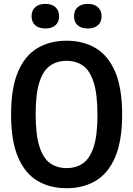

<svg xmlns="http://www.w3.org/2000/svg" viewBox="-20 -959 686 988"><path d="M322.5 9.5Q237 9.5 172.8 -28.5Q108.5 -66.5 72.8 -150Q37 -233.5 37 -370Q37 -506.5 72.8 -590Q108.5 -673.5 172.8 -711.5Q237 -749.5 322.5 -749.5Q408 -749.5 472.2 -711.5Q536.5 -673.5 572.5 -590Q608.5 -506.5 608.5 -370Q608.5 -233.5 572.5 -150Q536.5 -66.5 472.2 -28.5Q408 9.5 322.5 9.5ZM322.5 -94Q372 -94 407.5 -119Q443 -144 462.2 -203.8Q481.5 -263.5 481.5 -367Q481.5 -473.5 462.2 -534.5Q443 -595.5 407.5 -620.8Q372 -646 322.5 -646Q273.5 -646 237.8 -621Q202 -596 182.8 -536.2Q163.5 -476.5 163.5 -373Q163.5 -266.5 182.8 -205.5Q202 -144.5 237.8 -119.2Q273.5 -94 322.5 -94ZM431.5 -812.5Q398.5 -812.5 379.8 -828.8Q361 -845 361 -875.5Q361 -905.5 379.8 -922.2Q398.5 -939 431.5 -939Q464.5 -939 483.5 -922.2Q502.5 -905.5 502.5 -875.5Q502.5 -845 483.5 -828.8Q464.5 -812.5 431.5 -812.5ZM213.5 -812.5Q180.5 -812.5 161.5 -828.8Q142.5 -845 142.5 -875.5Q142.5 -905.5 161.5 -922.2Q180.5 -939 213.5 -939Q246.5 -939 265.2 -922.2Q284 -905.5 284 -875.5Q284 -845 265.2 -828.8Q246.5 -812.5 213.5 -812.5Z"/></svg>

Font: Encode Sans Cnd SmBold
Style: Regular
Weight: 600
Width: 3
Designer: Multiple Designers
Foundry: Impallari Type
Version: Version 3.002; ttfautohint (v1.8.3) -l 8 -r 50 -G 200 -x 14 